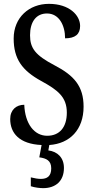

<svg xmlns="http://www.w3.org/2000/svg" viewBox="-20 -744 486 997"><path d="M204 233C268 233 312 197 312 128C312 74 278 43 231 37L236 9C342 2 414 -70 414 -190C414 -296 365 -352 263 -405C164 -457 136 -493 136 -561C136 -631 168 -674 224 -674C287 -674 318 -612 318 -545C370 -545 396 -566 396 -609C396 -665 340 -724 234 -724C131 -724 51 -653 51 -544C51 -438 95 -378 193 -324C281 -276 327 -240 327 -159C327 -84 290 -39 225 -39C158 -39 110 -101 106 -200C65 -200 33 -174 33 -126C33 -53 80 4 196 9L184 73C221 78 246 90 246 130C246 171 225 185 192 185C178 185 160 182 140 177V223C160 230 188 233 204 233Z"/></svg>

Font: Noto Serif Georgian ExtraCondensed Medium
Style: Regular
Weight: 500
Width: 2
Designer: Monotype Design Team, Akaki Razmadze
Foundry: Google LLC
Version: Version 2.003